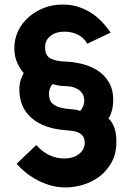

<svg xmlns="http://www.w3.org/2000/svg" viewBox="-20 -735 572 843"><path d="M456 -215Q472 -201 481.5 -176Q491 -151 491 -113Q491 -59 469 -20.5Q447 18 414 42Q381 66 342 77Q303 88 269 88Q229 88 195 77Q161 66 133.5 50Q106 34 85.5 16Q65 -2 53 -16L139 -98Q169 -66 199.5 -52.5Q230 -39 263 -39Q280 -39 296 -43.5Q312 -48 324.5 -57Q337 -66 344.5 -78.5Q352 -91 352 -108Q352 -126 344.5 -136.5Q337 -147 325.5 -152.5Q314 -158 300 -160Q286 -162 272 -163Q172 -170 118.5 -217Q65 -264 65 -341Q65 -370 72 -387.5Q79 -405 84 -415Q70 -429 56.5 -457.5Q43 -486 43 -525Q43 -564 59.5 -598.5Q76 -633 105 -659Q134 -685 172 -700Q210 -715 254 -715Q297 -715 331 -702.5Q365 -690 390.5 -671.5Q416 -653 434.5 -631.5Q453 -610 466 -592L363 -543Q349 -569 322.5 -582.5Q296 -596 262 -596Q226 -596 202 -577.5Q178 -559 178 -527Q178 -490 202.5 -478Q227 -466 262 -465Q299 -464 337.5 -455Q376 -446 407 -426.5Q438 -407 457.5 -375Q477 -343 477 -297Q477 -268 470.5 -246.5Q464 -225 456 -215ZM195 -323Q195 -294 210.5 -280.5Q226 -267 247.5 -262Q269 -257 292.5 -255.5Q316 -254 332 -248Q340 -256 345 -268.5Q350 -281 350 -293Q350 -311 342 -323.5Q334 -336 321.5 -343.5Q309 -351 294.5 -354Q280 -357 267 -357Q250 -357 234.5 -360Q219 -363 211 -366Q204 -359 199.5 -347.5Q195 -336 195 -323Z"/></svg>

Font: Oxford Sans
Style: Bold
Weight: 700
Designer: Matt McInerney, Pablo Impallari, Rodrigo Fuenzalida
Foundry: Matt McInerney, Pablo Impallari, Rodrigo Fuenzalida
Version: Version 3.000g; ttfautohint (v1.5) -l 8 -r 28 -G 28 -x 14 -D